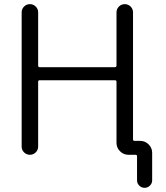

<svg xmlns="http://www.w3.org/2000/svg" viewBox="-20 -773 803 931"><path d="M165 -712.9V-455.1Q165 -447.3 171.9 -447.3H537.1Q544.9 -447.3 544.9 -455.1V-712.9Q544.9 -729.5 556.6 -741.2Q568.4 -752.9 585 -752.9Q601.6 -752.9 613.3 -741.2Q625 -729.5 625 -712.9V-97.7Q625 -89.8 632.8 -89.8H660.2Q683.6 -89.8 700.7 -72.8Q717.8 -55.7 717.8 -32.2V101.6Q717.8 116.2 707 127Q696.3 137.7 681.2 137.7Q666 137.7 655.3 127Q644.5 116.2 644.5 101.6V-15.6Q644.5 -22.5 636.7 -22.5H625H602.5Q579.1 -22.5 562 -39.6Q544.9 -56.6 544.9 -80.1V-377Q544.9 -383.8 537.1 -383.8H171.9Q165 -383.8 165 -377V-62.5Q165 -45.9 153.3 -34.2Q141.6 -22.5 125 -22.5Q108.4 -22.5 96.7 -34.2Q85 -45.9 85 -62.5V-712.9Q85 -729.5 96.7 -741.2Q108.4 -752.9 125 -752.9Q141.6 -752.9 153.3 -741.2Q165 -729.5 165 -712.9Z"/></svg>

Font: Gen Jyuu Gothic P Normal
Style: Regular
Weight: 300
Designer: [Source Han Sans]
Ryoko NISHIZUKA  (kana & ideographs); Paul D. Hunt (Latin, Greek & Cyrillic); Wenlong ZHANG  (bopomofo
Version: Version 1.002.20150607